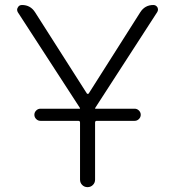

<svg xmlns="http://www.w3.org/2000/svg" viewBox="-20 -774 696 772"><path d="M142.6 -288.1Q132.8 -288.1 125.5 -295.4Q118.2 -302.7 118.2 -312.5Q118.2 -322.3 125.5 -329.6Q132.8 -336.9 142.6 -336.9H300.8Q301.8 -336.9 301.8 -338.4Q301.8 -339.8 300.8 -340.8L51.8 -724.6Q48.8 -729.5 48.8 -735.4Q48.8 -739.3 51.8 -744.1Q56.6 -753.9 68.4 -753.9Q102.5 -753.9 121.1 -724.6L329.1 -398.4Q330.1 -396.5 333 -396.5Q335.9 -396.5 336.9 -398.4L543.9 -724.6Q562.5 -753.9 596.7 -753.9Q607.4 -753.9 613.3 -744.1Q615.2 -739.3 615.2 -735.4Q615.2 -730.5 612.3 -725.6L363.3 -340.8Q362.3 -339.8 362.3 -338.4Q362.3 -336.9 363.3 -336.9H521.5Q531.2 -336.9 538.6 -329.6Q545.9 -322.3 545.9 -312.5Q545.9 -302.7 538.6 -295.4Q531.2 -288.1 521.5 -288.1H369.1Q362.3 -288.1 362.3 -281.2V-51.8Q362.3 -39.1 353.5 -30.3Q344.7 -21.5 332 -21.5Q319.3 -21.5 310.5 -30.3Q301.8 -39.1 301.8 -51.8V-281.2Q301.8 -288.1 294.9 -288.1Z"/></svg>

Font: irohamaru Light
Style: Regular
Weight: 200
Designer: [Source Han Sans]
Ryoko NISHIZUKA  (kana & ideographs); Paul D. Hunt (Latin, Greek & Cyrillic); Wenlong ZHANG  (bopomofo
Version: Version 1.01